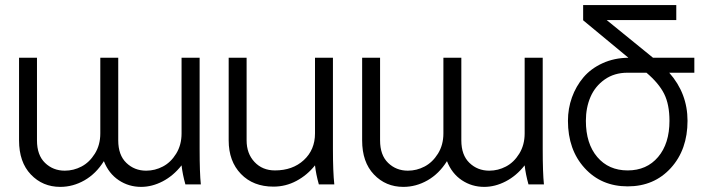

<svg xmlns="http://www.w3.org/2000/svg" viewBox="-20 -728 2794 758"><path d="M376 -201.2V-500H446.8V-173.8Q446.8 -115.7 478.8 -85Q510.7 -54.2 557.1 -54.2Q591.8 -54.2 623 -70.6Q654.3 -86.9 675.5 -121.3Q696.8 -155.8 696.8 -201.2V-500H768.1V-140.1Q768.1 -44.9 772.9 0H711.9Q700.7 -40 696.8 -75.2Q664.1 -33.7 622.1 -12Q580.1 9.8 537.1 9.8Q488.3 9.8 448.7 -16.6Q409.2 -43 390.1 -91.8Q358.9 -42 313.5 -16.1Q268.1 9.8 217.8 9.8Q148.4 9.8 101.8 -39.1Q55.2 -87.9 55.2 -173.8V-500H126V-173.8Q126 -115.7 157.7 -85Q189.5 -54.2 235.8 -54.2Q270.5 -54.2 301.8 -70.6Q333 -86.9 354.5 -121.3Q376 -155.8 376 -201.2Z M1299.8 0H1238.8Q1227.5 -40 1223.6 -75.2Q1192.9 -36.6 1150.4 -13.9Q1107.9 8.8 1059.6 8.8Q979.5 8.8 931.2 -41.3Q882.8 -91.3 882.8 -173.8V-500H953.6V-173.8Q953.6 -121.6 984.9 -88.4Q1016.1 -55.2 1065.4 -55.2Q1135.3 -55.2 1179.4 -95.9Q1223.6 -136.7 1223.6 -201.2V-500H1294.4V-140.1Q1294.4 -49.8 1299.8 0Z M1730.5 -201.2V-500H1801.3V-173.8Q1801.3 -115.7 1833.3 -85Q1865.2 -54.2 1911.6 -54.2Q1946.3 -54.2 1977.5 -70.6Q2008.8 -86.9 2030 -121.3Q2051.3 -155.8 2051.3 -201.2V-500H2122.6V-140.1Q2122.6 -44.9 2127.4 0H2066.4Q2055.2 -40 2051.3 -75.2Q2018.6 -33.7 1976.6 -12Q1934.6 9.8 1891.6 9.8Q1842.8 9.8 1803.2 -16.6Q1763.7 -43 1744.6 -91.8Q1713.4 -42 1668 -16.1Q1622.6 9.8 1572.3 9.8Q1502.9 9.8 1456.3 -39.1Q1409.7 -87.9 1409.7 -173.8V-500H1480.5V-173.8Q1480.5 -115.7 1512.2 -85Q1543.9 -54.2 1590.3 -54.2Q1625 -54.2 1656.2 -70.6Q1687.5 -86.9 1709 -121.3Q1730.5 -155.8 1730.5 -201.2Z M2622.1 -440.9Q2694.3 -359.4 2694.3 -251Q2694.3 -137.2 2628.4 -64.7Q2562.5 7.8 2458 7.8Q2354 7.8 2288.1 -64.5Q2222.2 -136.7 2222.2 -251Q2222.2 -299.3 2238 -343.5Q2253.9 -387.7 2283.4 -422.6Q2313 -457.5 2359.1 -478.5Q2405.3 -499.5 2460.9 -500L2282.2 -647.9V-708H2649.9V-648.9H2375L2558.1 -500H2721.2V-440.9ZM2623 -251Q2623 -315.4 2602.1 -357.4Q2581.1 -399.4 2532.2 -440.9H2457Q2405.3 -440.9 2367.4 -414.3Q2329.6 -387.7 2311.3 -345.5Q2293 -303.2 2293 -251Q2293 -161.1 2337.9 -108.2Q2382.8 -55.2 2458 -55.2Q2533.2 -55.2 2578.1 -108.2Q2623 -161.1 2623 -251Z"/></svg>

Font: LT Superior
Style: Regular
Weight: 400
Designer: Daniel Lyons
Foundry: LyonsType
Version: Version 1.000